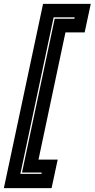

<svg xmlns="http://www.w3.org/2000/svg" viewBox="-70 -770 488 990"><path d="M-50 200 152 -750H398L366.5 -603H267.5L128.5 53H227.5L196 200ZM35 126.5H143.5L145 119.5H43.5L212 -673.5H313.5L315 -680.5H206.5Z"/></svg>

Font: Tourney Expanded ExtraBold
Style: Italic
Weight: 800
Width: 7
Italic angle: -12°
Designer: Tyler Finck
Foundry: Etcetera Type Co
Version: Version 1.010; ttfautohint (v1.8.3)